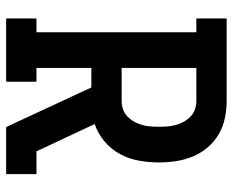

<svg xmlns="http://www.w3.org/2000/svg" viewBox="-88 -688 775 640"><g transform="rotate(90 300.0 -367.5)"><path d="M41 0V-101H87V-634H41V-735H316Q345 -735 373.5 -729Q402 -723 427 -708.5Q452 -694 471 -671.5Q490 -649 501 -622.5Q512 -596 516.5 -567Q521 -538 521 -509Q521 -476 515 -442.5Q509 -409 493 -379.5Q477 -350 451 -328Q425 -306 393 -295L484 -101H560V0H403L271 -284H206V-101H252V0ZM206 -385H316Q330 -385 343.5 -389.5Q357 -394 367.5 -404Q378 -414 385 -426.5Q392 -439 396 -453Q400 -467 401 -481Q402 -495 402 -509Q402 -524 401 -538Q400 -552 396 -566Q392 -580 385 -592.5Q378 -605 367.5 -615Q357 -625 343.5 -629.5Q330 -634 316 -634H206Z"/></g></svg>

Font: Iosevka HT Extended
Style: Bold
Weight: 700
Width: 7
Monospace: yes
Designer: Belleve Invis
Foundry: Belleve Invis
Version: Version 32.3.0; ttfautohint (v1.8.4)